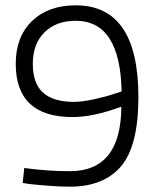

<svg xmlns="http://www.w3.org/2000/svg" viewBox="-20 -690 570 720"><path d="M65 -4 71 -60Q158 -48 242 -48Q434 -48 435 -290Q330 -251 252 -251Q39 -251 39 -451Q39 -552 100 -611Q161 -670 264 -670Q499 -670 499 -326Q499 -143 434 -66.5Q369 10 242 10Q205 10 160.5 6.5Q116 3 90 0ZM257 -308Q289 -308 334 -318Q379 -328 408 -338L436 -347Q431 -612 264 -612Q190 -612 146.5 -568.5Q103 -525 103 -451Q103 -377 141.5 -342.5Q180 -308 257 -308Z"/></svg>

Font: TitilliumText22L Lt
Style: Thin
Weight: 300
Designer: Campivisivi
Foundry: Campivisivi
Version: 1.000